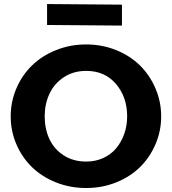

<svg xmlns="http://www.w3.org/2000/svg" viewBox="-20 -921 854 954"><path d="M585.9 -897.9V-793.9L213.9 -796.9V-900.9ZM408.2 13.2Q328.6 13.2 258.5 -14.6Q188.5 -42.5 139.2 -90.3Q89.8 -138.2 61.5 -203.9Q33.2 -269.5 33.2 -342.8Q33.2 -416 61.5 -481.9Q89.8 -547.9 139.2 -595.9Q188.5 -644 258.5 -672.1Q328.6 -700.2 408.2 -700.2Q487.3 -700.2 556.9 -672.1Q626.5 -644 675.3 -595.9Q724.1 -547.9 752.4 -481.9Q780.8 -416 780.8 -342.8Q780.8 -269.5 752.4 -203.9Q724.1 -138.2 675.3 -90.3Q626.5 -42.5 556.9 -14.6Q487.3 13.2 408.2 13.2ZM408.2 -118.2Q455.1 -118.2 493.9 -136.2Q532.7 -154.3 558.1 -185.3Q583.5 -216.3 597.7 -256.8Q611.8 -297.4 611.8 -342.8Q611.8 -438.5 556.4 -503.7Q501 -568.8 408.2 -568.8Q344.7 -568.8 296.9 -537.1Q249 -505.4 225.6 -454.6Q202.1 -403.8 202.1 -342.8Q202.1 -280.3 225.6 -230Q249 -179.7 296.6 -148.9Q344.2 -118.2 408.2 -118.2Z"/></svg>

Font: BioRhyme ExtraBold
Style: Regular
Weight: 800
Designer: Aoife Mooney
Foundry: Aoife Mooney Type
Version: Version 1.500;PS 001.500;hotconv 1.0.88;makeotf.lib2.5.64775